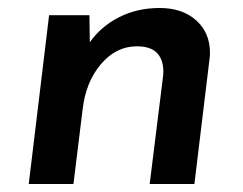

<svg xmlns="http://www.w3.org/2000/svg" viewBox="-20 -461 610 481"><path d="M506 -329Q506 -319 505 -314L467 0H355L389 -274Q391 -308 375 -326.5Q359 -345 323 -345Q271 -345 233 -300.5Q195 -256 187 -187L164 0H52L103 -423H204L205 -355Q233 -395 278.5 -418Q324 -441 380 -441Q437 -441 471.5 -410Q506 -379 506 -329Z"/></svg>

Font: Josefin Sans SemiBold
Style: Italic
Weight: 600
Italic angle: -7°
Designer: Santiago Orozco
Foundry: Typemade
Version: Version 2.000